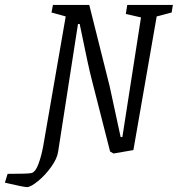

<svg xmlns="http://www.w3.org/2000/svg" viewBox="-107 -619 725 783"><path d="M593 -568 532 -552 437 -7 356 7 342 -1 267 -295Q254 -344 218 -521H211L130 0Q126 28 101.5 62Q77 96 47.5 120Q18 144 3 144Q-10 144 -87 126L-76 90Q5 90 20 87Q37 84 49.5 50.5Q62 17 69 -22L161 -552L103 -568L109 -599H257L340 -268L385 -60H392L468 -548L406 -562L412 -599H598Z"/></svg>

Font: Grenze Light
Style: Italic
Weight: 300
Italic angle: -10°
Designer: Renata Polastri
Foundry: Omnibus-Type
Version: Version 1.002; ttfautohint (v1.8)